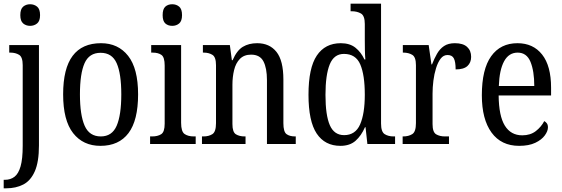

<svg xmlns="http://www.w3.org/2000/svg" viewBox="-26 -780 3046 1040"><path d="M137 -640Q115 -640 99.5 -653Q84 -666 84 -698Q84 -731 99.5 -744Q115 -757 137 -757Q159 -757 175 -744Q191 -731 191 -698Q191 -666 175 -653Q159 -640 137 -640ZM-6 240V194H0Q31 194 52.5 177.5Q74 161 85.5 121Q97 81 97 10V-427Q97 -471 77.5 -483Q58 -495 30 -495H24V-536H185V8Q185 97 162.5 148Q140 199 100 219.5Q60 240 8 240Z M518 10Q424 10 370 -59Q316 -128 316 -269Q316 -409 367.5 -477.5Q419 -546 521 -546Q614 -546 668 -477.5Q722 -409 722 -269Q722 -128 670 -59Q618 10 518 10ZM520 -41Q581 -41 606 -99Q631 -157 631 -269Q631 -381 606 -437.5Q581 -494 519 -494Q457 -494 432 -437.5Q407 -381 407 -269Q407 -157 432.5 -99Q458 -41 520 -41Z M907 -640Q884 -640 869.5 -653Q855 -666 855 -698Q855 -731 869.5 -744Q884 -757 907 -757Q929 -757 944.5 -744Q960 -731 960 -698Q960 -666 944.5 -653Q929 -640 907 -640ZM787 0V-41H798Q828 -41 847 -53Q866 -65 866 -110V-425Q866 -470 848.5 -482.5Q831 -495 801 -495H793V-536H955V-115Q955 -67 974 -54Q993 -41 1024 -41H1034V0Z M1068 0V-41H1076Q1105 -41 1124.5 -53.5Q1144 -66 1144 -113V-427Q1144 -471 1124.5 -483Q1105 -495 1078 -495H1073V-536H1219L1230 -454H1234Q1257 -507 1289.5 -526.5Q1322 -546 1367 -546Q1434 -546 1471.5 -499Q1509 -452 1509 -349V-113Q1509 -66 1526 -53.5Q1543 -41 1572 -41H1576V0H1420V-346Q1420 -411 1401 -447.5Q1382 -484 1334 -484Q1296 -484 1273.5 -461Q1251 -438 1242 -400.5Q1233 -363 1233 -321V-108Q1233 -64 1252 -52.5Q1271 -41 1299 -41H1304V0Z M1818 10Q1734 10 1689.5 -56.5Q1645 -123 1645 -267Q1645 -412 1690 -479Q1735 -546 1820 -546Q1869 -546 1899.5 -521.5Q1930 -497 1948 -458H1953Q1951 -482 1950.5 -510Q1950 -538 1950 -565V-650Q1950 -695 1929 -707Q1908 -719 1880 -719H1873V-760H2038V-111Q2038 -66 2057.5 -53.5Q2077 -41 2106 -41H2114V0H1964L1954 -91H1951Q1931 -45 1900 -17.5Q1869 10 1818 10ZM1838 -48Q1899 -48 1924.5 -106Q1950 -164 1950 -267Q1950 -374 1925.5 -431Q1901 -488 1837 -488Q1783 -488 1760 -431Q1737 -374 1737 -266Q1737 -156 1760.5 -102Q1784 -48 1838 -48Z M2155 0V-41H2158Q2187 -41 2207 -53.5Q2227 -66 2227 -113V-427Q2227 -471 2207 -483Q2187 -495 2159 -495H2156V-536H2296L2311 -431H2314Q2326 -462 2341 -488.5Q2356 -515 2379 -530.5Q2402 -546 2438 -546Q2482 -546 2504 -526Q2526 -506 2526 -472Q2526 -441 2506 -422.5Q2486 -404 2442 -404Q2442 -445 2432.5 -463.5Q2423 -482 2398 -482Q2376 -482 2361 -462.5Q2346 -443 2336 -411Q2326 -379 2321.5 -342.5Q2317 -306 2317 -273V-108Q2317 -64 2336.5 -52.5Q2356 -41 2384 -41H2406V0Z M2786 10Q2689 10 2636.5 -62Q2584 -134 2584 -264Q2584 -405 2634.5 -475.5Q2685 -546 2777 -546Q2862 -546 2910.5 -484.5Q2959 -423 2959 -305V-263H2675Q2676 -152 2708.5 -99.5Q2741 -47 2803 -47Q2847 -47 2876.5 -70Q2906 -93 2922 -124Q2930 -120 2936 -112Q2942 -104 2942 -90Q2942 -70 2925 -46.5Q2908 -23 2873.5 -6.5Q2839 10 2786 10ZM2868 -314Q2868 -395 2847.5 -445Q2827 -495 2778 -495Q2730 -495 2704.5 -448Q2679 -401 2676 -314Z"/></svg>

Font: Noto Serif Ethiopic Condensed
Style: Regular
Weight: 400
Width: 3
Designer: Monotype Design Team
Foundry: Monotype Imaging Inc.
Version: Version 2.102; ttfautohint (v1.8.4.7-5d5b)